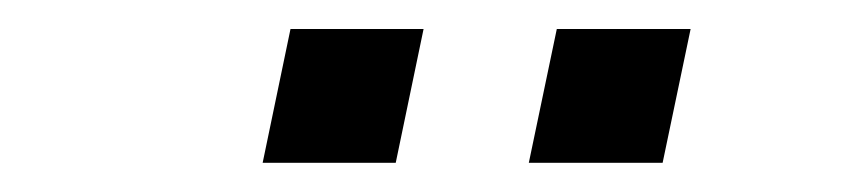

<svg xmlns="http://www.w3.org/2000/svg" viewBox="-20 -657 586 131"><path d="M432.1 -545.9H340.8L359.9 -637.2H451.2ZM250 -545.9H159.2L178.2 -637.2H269Z"/></svg>

Font: Anonymous Pro
Style: Italic
Weight: 400
Italic angle: -12°
Monospace: yes
Designer: Mark Simonson
Version: Version 1.003